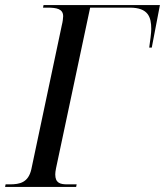

<svg xmlns="http://www.w3.org/2000/svg" viewBox="-42 -734 648 754"><path d="M-22 0H257L259 -10H222C195 -10 175 -15 175 -49C175 -55 176 -63 178 -73L312 -704H468C540 -704 552 -667 552 -620C552 -605 548 -575 544 -547H554L586 -714H129L127 -704H144C181 -704 206 -699 206 -670C206 -663 204 -647 201 -636L81 -69C69 -17 36 -10 -4 -10H-20Z"/></svg>

Font: Noto Serif Display SemiCondensed
Style: Italic
Weight: 400
Width: 4
Italic angle: -12°
Designer: Monotype Design Team
Foundry: Monotype Imaging Inc.
Version: Version 2.009